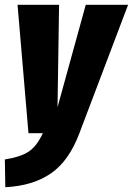

<svg xmlns="http://www.w3.org/2000/svg" viewBox="-45 -553 552 797"><path d="M486.8 -533.2 284.2 1Q241.2 115.2 166.5 166.7Q91.8 218.3 -22.9 224.1L-24.9 108.9Q40.5 98.6 74.2 76.2Q107.9 53.7 132.8 0H73.2L27.8 -533.2H200.2L193.8 -107.9L311 -533.2Z"/></svg>

Font: Fira Sans Compressed ExtraBold
Style: Italic
Weight: 800
Width: 3
Italic angle: -8°
Designer: Carrois Corporate & Edenspiekermann AG
Foundry: Carrois Corporate GbR & Edenspiekermann AG
Version: Version 4.203;PS 004.203;hotconv 1.0.88;makeotf.lib2.5.64775